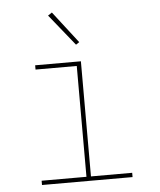

<svg xmlns="http://www.w3.org/2000/svg" viewBox="-53 -802 707 849"><g transform="rotate(-5 300.0 -378.0)"><path d="M99 0V-19H298V-511H115V-530H318V-19H501V0ZM303 -605 191 -744 209 -756 318 -615Z"/></g></svg>

Font: Iosevka Curly Thin Extended
Style: Regular
Weight: 100
Width: 7
Monospace: yes
Designer: Belleve Invis
Foundry: Belleve Invis
Version: Version 11.1.0; ttfautohint (v1.8.3)